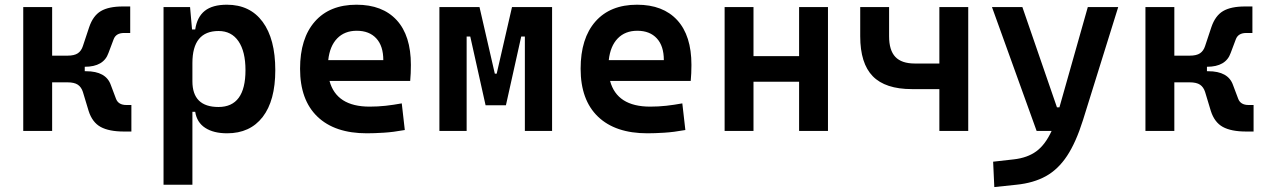

<svg xmlns="http://www.w3.org/2000/svg" viewBox="-20 -547 5313 802"><path d="M77.1 0V-517.6H197.8V-314.5H261.7Q290.5 -314.5 305.2 -324.5Q319.8 -334.5 326.2 -354.5L352.5 -433.6Q368.7 -481.4 401.4 -500.7Q434.1 -520 493.2 -520H523.9V-409.2H498Q464.4 -409.2 454.6 -382.8L433.1 -325.7Q413.1 -268.1 334.5 -268.1H334V-249.5H339.4Q422.9 -249.5 442.9 -191.9L464.4 -134.8Q474.1 -108.4 507.8 -108.4H528.8V2.4H498Q435.5 2.4 400.4 -16.8Q365.2 -36.1 350.1 -84L326.2 -163.1Q319.8 -183.1 305.2 -193.1Q290.5 -203.1 261.7 -203.1H197.8V0Z M663.1 224.6V-517.6H773.9L782.2 -423.8H795.4Q803.2 -476.1 835.4 -501.7Q867.7 -527.3 927.7 -527.3Q1024.4 -527.3 1077.1 -455.8Q1129.9 -384.3 1129.9 -253.9Q1129.9 -126.5 1077.1 -58.3Q1024.4 9.8 928.7 9.8Q872.1 9.8 837.2 -12.9Q802.2 -35.6 795.4 -80.1H783.7V224.6ZM893.1 -417.5Q783.7 -417.5 783.7 -283.7V-207.5Q783.7 -100.1 892.6 -100.1Q1005.4 -100.1 1005.4 -253.9Q1005.4 -332 976.1 -374.8Q946.8 -417.5 893.1 -417.5Z M1512.2 9.8Q1378.4 9.8 1305.9 -59.8Q1233.4 -129.4 1233.4 -259.8Q1233.4 -386.7 1295.2 -457Q1356.9 -527.3 1469.2 -527.3Q1577.6 -527.3 1637 -462.9Q1696.3 -398.4 1696.3 -275.9Q1696.3 -240.2 1693.4 -209H1356.4Q1385.3 -101.6 1523.9 -101.6Q1558.1 -101.6 1591.1 -105.2Q1624 -108.9 1658.2 -115.2L1670.9 -3.9Q1622.6 4.9 1582.8 7.3Q1543 9.8 1512.2 9.8ZM1470.2 -418.5Q1419.4 -418.5 1388.4 -386.5Q1357.4 -354.5 1351.1 -295.9H1581.1Q1581.1 -355 1551.8 -386.7Q1522.5 -418.5 1470.2 -418.5Z M1815.4 0V-517.6H1982.9L2046.9 -239.3H2054.7L2118.7 -517.6H2286.1V0H2172.4V-394.5H2157.2L2093.3 -107.4H2008.3L1944.3 -394.5H1929.2V0Z M2684.1 9.8Q2550.3 9.8 2477.8 -59.8Q2405.3 -129.4 2405.3 -259.8Q2405.3 -386.7 2467 -457Q2528.8 -527.3 2641.1 -527.3Q2749.5 -527.3 2808.8 -462.9Q2868.2 -398.4 2868.2 -275.9Q2868.2 -240.2 2865.2 -209H2528.3Q2557.1 -101.6 2695.8 -101.6Q2730 -101.6 2762.9 -105.2Q2795.9 -108.9 2830.1 -115.2L2842.8 -3.9Q2794.4 4.9 2754.6 7.3Q2714.8 9.8 2684.1 9.8ZM2642.1 -418.5Q2591.3 -418.5 2560.3 -386.5Q2529.3 -354.5 2522.9 -295.9H2752.9Q2752.9 -355 2723.6 -386.7Q2694.3 -418.5 2642.1 -418.5Z M3006.8 0V-517.6H3127.4V-312.5H3317.9V-517.6H3438.5V0H3317.9V-205.6H3127.4V0Z M3789.1 -174.8Q3678.2 -174.8 3625.7 -228.5Q3573.2 -282.2 3573.2 -395.5V-517.6H3693.8V-395.5Q3693.8 -336.9 3720 -309.3Q3746.1 -281.7 3801.3 -281.7H3903.8V-517.6H4024.4V0H3903.8V-174.8Z M4310.1 0 4123.5 -517.6H4250.5L4395 -98.6H4405.3L4523.9 -517.6H4650.9L4503.9 -45.9Q4474.6 47.4 4437.3 104Q4399.9 160.6 4348.6 189Q4297.4 217.3 4226.1 224.6L4133.3 234.4L4128.4 128.4L4214.4 118.7Q4271.5 112.3 4308.8 85Q4346.2 57.6 4372.6 0Z M4764.6 0V-517.6H4885.3V-314.5H4949.2Q4978 -314.5 4992.7 -324.5Q5007.3 -334.5 5013.7 -354.5L5040 -433.6Q5056.2 -481.4 5088.9 -500.7Q5121.6 -520 5180.7 -520H5211.4V-409.2H5185.5Q5151.9 -409.2 5142.1 -382.8L5120.6 -325.7Q5100.6 -268.1 5022 -268.1H5021.5V-249.5H5026.9Q5110.4 -249.5 5130.4 -191.9L5151.9 -134.8Q5161.6 -108.4 5195.3 -108.4H5216.3V2.4H5185.5Q5123 2.4 5087.9 -16.8Q5052.7 -36.1 5037.6 -84L5013.7 -163.1Q5007.3 -183.1 4992.7 -193.1Q4978 -203.1 4949.2 -203.1H4885.3V0Z"/></svg>

Font: Caskaydia Cove SemiBold
Style: Regular
Weight: 600
Monospace: yes
Designer: Aaron Bell
Foundry: Saja Typeworks
Version: Version 4.300; ttfautohint (v1.8.3)